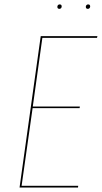

<svg xmlns="http://www.w3.org/2000/svg" viewBox="-20 -843 458 863"><path d="M247.1 -803.2Q237.8 -803.2 237.8 -812.5Q237.8 -816.9 240.7 -820.1Q243.7 -823.2 248 -823.2Q257.3 -823.2 257.3 -814Q257.3 -809.6 254.4 -806.4Q251.5 -803.2 247.1 -803.2ZM375 -803.2Q365.7 -803.2 365.7 -812.5Q365.7 -816.9 368.7 -820.1Q371.6 -823.2 376 -823.2Q385.3 -823.2 385.3 -814Q385.3 -809.6 382.3 -806.4Q379.4 -803.2 375 -803.2ZM418 -680.7 416 -672.9H170.4L127.4 -364.3H338.9L337.9 -356.9H126.5L77.1 -7.8H331.5L330.6 0H67.9L163.1 -680.7Z"/></svg>

Font: Fira Sans Compressed Eight
Style: Italic
Weight: 100
Width: 3
Italic angle: -8°
Designer: Carrois Corporate & Edenspiekermann AG
Foundry: Carrois Corporate GbR & Edenspiekermann AG
Version: Version 4.203;PS 004.203;hotconv 1.0.88;makeotf.lib2.5.64775